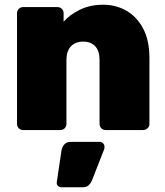

<svg xmlns="http://www.w3.org/2000/svg" viewBox="-20 -550 698 812"><path d="M78 0Q67 0 59.5 -7.5Q52 -15 52 -26V-494Q52 -505 59.5 -512.5Q67 -520 78 -520H223Q234 -520 241.5 -512.5Q249 -505 249 -494V-458Q275 -488 318 -509Q361 -530 416 -530Q470 -530 514 -505Q558 -480 585 -430Q612 -380 612 -304V-26Q612 -15 604 -7.5Q596 0 585 0H427Q416 0 408.5 -7.5Q401 -15 401 -26V-297Q401 -334 383 -354Q365 -374 332 -374Q299 -374 280 -354Q261 -334 261 -297V-26Q261 -15 253.5 -7.5Q246 0 235 0ZM240 242Q231 242 225 236Q219 230 220 221L240 87Q242 73 251.5 61.5Q261 50 279 50H402Q410 50 416 56Q422 62 422 71Q422 76 421 80L369 213Q365 223 356 232.5Q347 242 329 242Z"/></svg>

Font: Rubik ExtraBold
Style: Regular
Weight: 800
Designer: Hubert and Fischer
Foundry: Hubert and Fischer
Version: Version 2.300;gftools[0.9.30]